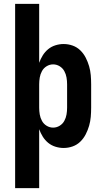

<svg xmlns="http://www.w3.org/2000/svg" viewBox="-20 -755 540 990"><path d="M58 215V-735H182V-431Q189 -451 200.5 -469.5Q212 -488 228.5 -501.5Q245 -515 266 -521.5Q287 -528 308 -528Q332 -528 354.5 -520Q377 -512 394 -495.5Q411 -479 422 -457.5Q433 -436 439.5 -413.5Q446 -391 448 -367.5Q450 -344 450 -320V-200Q450 -176 448 -152.5Q446 -129 439.5 -106.5Q433 -84 422 -62.5Q411 -41 394 -24.5Q377 -8 354.5 0Q332 8 308 8Q287 8 266 1.5Q245 -5 228.5 -18.5Q212 -32 200.5 -50.5Q189 -69 182 -89V215ZM254 -97Q272 -97 287.5 -106.5Q303 -116 311.5 -131.5Q320 -147 323 -164.5Q326 -182 326 -200V-320Q326 -338 323 -355.5Q320 -373 311.5 -388.5Q303 -404 287.5 -413.5Q272 -423 254 -423Q236 -423 220.5 -413.5Q205 -404 196.5 -388.5Q188 -373 185 -355.5Q182 -338 182 -320V-200Q182 -182 185 -164.5Q188 -147 196.5 -131.5Q205 -116 220.5 -106.5Q236 -97 254 -97Z"/></svg>

Font: Iosevka Term Curly Extrabold
Style: Regular
Weight: 800
Designer: Belleve Invis
Foundry: Belleve Invis
Version: Version 32.3.0